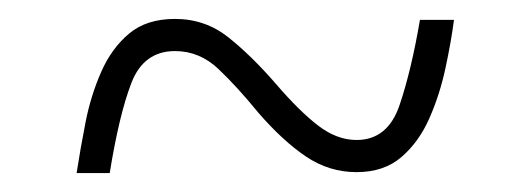

<svg xmlns="http://www.w3.org/2000/svg" viewBox="-20 -458 550 203"><path d="M61 -275Q65 -301 70.5 -329Q76 -357 87 -382Q98 -407 116.5 -422.5Q135 -438 165 -438Q197 -438 221.5 -418.5Q246 -399 272 -369Q296 -341 316 -325.5Q336 -310 357 -310Q390 -310 402.5 -347Q415 -384 424 -437H460Q457 -414 451 -386Q445 -358 434 -333Q423 -308 404.5 -292Q386 -276 357 -276Q328 -276 303.5 -292.5Q279 -309 253 -339Q231 -366 211 -385Q191 -404 165 -404Q132 -404 119 -370.5Q106 -337 96 -275Z"/></svg>

Font: Noto Serif Tamil SemiCondensed ExtraLight
Style: Italic
Weight: 200
Width: 4
Italic angle: -12°
Designer: Indian Type Foundry, Tom Grace, and the Monotype Design Team
Foundry: Monotype Imaging Inc.
Version: Version 2.003; ttfautohint (v1.8.4.7-5d5b)